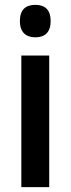

<svg xmlns="http://www.w3.org/2000/svg" viewBox="-20 -772 291 792"><path d="M126 -752C85 -752 62 -731 62 -685C62 -640 86 -618 126 -618C166 -618 189 -640 189 -685C189 -730 167 -752 126 -752ZM183 -543H68V0H183Z"/></svg>

Font: Noto Sans Telugu Condensed SemiBold
Style: Regular
Weight: 600
Width: 3
Designer: Jelle Bosma - Monotype Design Team
Foundry: Monotype Imaging Inc.
Version: Version 2.005